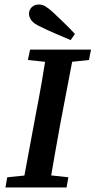

<svg xmlns="http://www.w3.org/2000/svg" viewBox="-20 -828 422 848"><path d="M4 0 12 -45 140 -58H163L282 -45L274 0ZM78 0 138 -323Q152 -394 164.5 -466Q177 -538 188 -609H309L247 -285Q234 -214 221.5 -142.5Q209 -71 197 0ZM103 -563 113 -609H382L373 -563L250 -550H227ZM311 -678 292 -651Q259 -665 225 -679.5Q191 -694 159 -710Q128 -724 118 -739Q108 -754 108 -767Q108 -784 120 -796Q132 -808 151 -808Q167 -808 180.5 -800Q194 -792 216 -772Q239 -750 263.5 -726.5Q288 -703 311 -678Z"/></svg>

Font: Lisu Bosa Black
Style: Italic
Weight: 900
Italic angle: -19°
Designer: David Morse, Annie Olsen, Victor Gaultney, Frank Grießhammer (Latin)
Foundry: SIL International
Version: Version 2.000